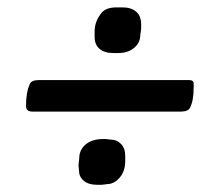

<svg xmlns="http://www.w3.org/2000/svg" viewBox="-20 -578 590 530"><path d="M307.1 -431.6H291.5Q268.6 -431.6 254.9 -443.1Q241.2 -454.6 241.2 -476.1V-491.2Q241.2 -520 261.2 -543.5Q273.4 -557.6 301.8 -557.6H318.8Q341.8 -557.6 355.7 -545.9Q369.6 -534.2 369.6 -510.7V-498L367.2 -481Q367.2 -460 350.1 -445.8Q333 -431.6 307.1 -431.6ZM479.5 -270H69.3Q51.8 -270 51.8 -285.2Q51.8 -323.7 62.5 -346.7Q67.4 -356.9 86.9 -356.9H502.4Q514.6 -356.9 514.6 -347.2V-336.9Q514.6 -299.8 504.4 -280.3Q499 -270 479.5 -270ZM266.1 -194.3H271L288.1 -192.4Q302.2 -192.4 314 -180.7Q325.7 -168.9 325.7 -147V-133.8Q325.7 -105.5 310.3 -87.6Q294.9 -69.8 275.4 -69.8Q271.5 -68.8 269 -68.8L260.7 -67.9H247.6Q224.6 -67.9 211.4 -78.9Q198.2 -89.8 198.2 -106.4L196.8 -119.1V-123.5L198.7 -140.6Q198.7 -164.6 216.6 -179.4Q234.4 -194.3 266.1 -194.3Z"/></svg>

Font: Averia Sans Libre
Style: Bold Italic
Weight: 700
Italic angle: -6.90001°
Version: Version 1.002